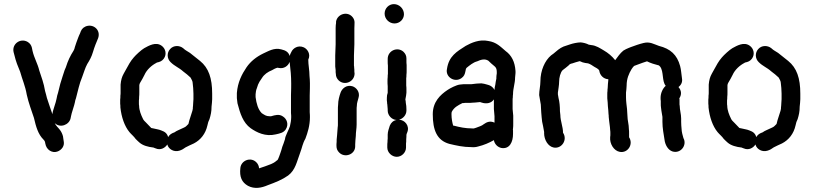

<svg xmlns="http://www.w3.org/2000/svg" viewBox="-20 -725 3968 933"><path d="M46 -472 50 -457C57 -427 67 -402 78 -376C88 -339 103 -307 110 -265C119 -224 133 -189 145 -152C155 -109 165 -73 191 -47C197 -41 199 -37 200 -28C203 -12 210 -1 222 7C246 22 272 10 284 -8C296 -27 288 -41 286 -63C283 -74 278 -85 271 -94C263 -105 252 -113 246 -127C272 -101 316 -118 323 -150L325 -160C327 -174 342 -215 344 -228C345 -236 347 -242 349 -247C358 -281 366 -320 379 -350C388 -373 393 -394 404 -414C416 -433 425 -449 432 -473C439 -497 448 -519 457 -540C471 -581 431 -612 395 -596C380 -589 374 -579 369 -563C361 -547 358 -536 351 -518L344 -497C343 -490 340 -483 337 -478C321 -453 310 -430 300 -398L294 -384C287 -362 280 -342 273 -318L262 -274C259 -266 257 -257 255 -246C252 -227 236 -187 234 -170C233 -172 233 -174 233 -175C227 -195 218 -216 212 -237L208 -249C205 -261 203 -270 199 -283C193 -320 181 -352 171 -382C163 -416 146 -443 138 -478L135 -493C132 -505 126 -514 115 -521C80 -542 37 -512 46 -472Z M920 -270V-243C920 -234 918 -222 918 -211C917 -205 917 -200 917 -197L915 -187C910 -171 905 -155 900 -140L896 -124C895 -123 895 -123 895 -122L887 -114C883 -108 867 -102 863 -100C850 -93 840 -91 828 -82C814 -77 805 -72 797 -59C792 -77 781 -85 764 -91C750 -97 739 -97 725 -101L715 -103C706 -112 699 -120 690 -129C684 -135 677 -141 674 -149C666 -165 656 -189 656 -211C655 -215 655 -219 655 -224V-237C656 -242 656 -248 656 -254C657 -261 657 -268 657 -276V-311C657 -315 659 -319 661 -323C668 -334 676 -349 682 -361C693 -386 717 -408 741 -420C741 -421 741 -421 742 -421C757 -424 767 -428 776 -440C792 -462 784 -490 765 -503C737 -523 703 -503 681 -491C667 -483 640 -458 630 -446C614 -428 603 -407 591 -385L581 -367C572 -351 568 -336 566 -314V-276C566 -271 566 -265 565 -260C565 -253 565 -247 564 -241V-221C565 -215 565 -209 565 -203C570 -156 585 -112 609 -83C618 -72 631 -62 639 -50C646 -43 652 -37 658 -32C674 -18 699 -11 726 -8L728 -7L736 -4C761 7 783 -7 793 -23C796 -11 804 -2 815 4C840 17 865 4 882 -9C895 -16 907 -21 922 -28C955 -45 979 -75 988 -116L992 -132L998 -146C1004 -166 1008 -182 1008 -207C1009 -218 1011 -232 1011 -243V-270C1011 -345 994 -395 952 -429C937 -440 918 -457 903 -468C890 -477 881 -480 871 -490C852 -506 823 -505 807 -487C790 -469 791 -440 809 -423C829 -403 849 -397 870 -378C882 -369 896 -358 906 -348C909 -342 916 -331 916 -324C918 -308 920 -287 920 -270Z M1395 -319C1395 -308 1395 -289 1394 -263V-176C1395 -167 1395 -160 1395 -156C1395 -142 1392 -124 1389 -112C1385 -97 1365 -63 1365 -49L1358 -28C1354 -19 1349 -4 1347 5L1343 17C1341 22 1339 28 1337 34L1333 44C1331 48 1330 53 1325 55C1319 60 1314 64 1310 66L1298 72C1282 78 1254 89 1239 93C1238 82 1234 72 1226 64C1199 36 1152 54 1148 91C1143 135 1155 161 1185 178C1217 195 1251 188 1281 175C1319 161 1350 149 1380 128C1416 101 1422 61 1439 16C1448 -7 1450 -27 1464 -51C1475 -80 1486 -115 1486 -155C1486 -161 1486 -169 1485 -180V-261C1486 -288 1486 -308 1486 -320C1486 -333 1485 -345 1484 -356C1484 -383 1478 -410 1478 -435C1491 -462 1474 -487 1456 -495C1429 -507 1404 -491 1396 -473C1393 -467 1389 -460 1388 -453C1381 -473 1368 -480 1347 -485C1312 -495 1282 -475 1259 -465C1226 -449 1198 -427 1178 -398C1155 -364 1135 -325 1131 -273V-248C1132 -239 1133 -231 1134 -223C1147 -173 1161 -129 1198 -102C1228 -81 1270 -60 1320 -72C1342 -77 1358 -80 1369 -97C1384 -121 1374 -147 1355 -159C1336 -172 1318 -166 1297 -160H1291C1272 -160 1265 -167 1252 -175C1234 -193 1226 -222 1222 -253V-267C1223 -277 1224 -287 1228 -296L1234 -314C1236 -319 1238 -323 1241 -328L1253 -346C1264 -364 1282 -376 1302 -384C1306 -387 1320 -394 1328 -396L1334 -395C1359 -389 1381 -405 1387 -424C1388 -421 1388 -420 1388 -419C1392 -386 1395 -356 1395 -319Z M1618 -68C1617 -61 1617 -54 1616 -47C1616 -39 1616 -32 1615 -25V-16C1615 -3 1619 7 1628 16C1655 44 1706 26 1706 -14V-23C1706 -35 1708 -51 1709 -64C1709 -84 1713 -100 1713 -120V-194C1713 -199 1713 -204 1714 -210C1714 -226 1719 -236 1722 -249C1731 -277 1712 -300 1692 -306C1664 -314 1642 -295 1635 -275C1629 -258 1623 -237 1623 -215C1622 -208 1622 -201 1622 -194V-121C1622 -116 1622 -111 1621 -107C1621 -95 1618 -80 1618 -68ZM1609 -455V-402C1610 -395 1610 -389 1611 -384V-374L1612 -366C1612 -353 1617 -343 1626 -334C1655 -307 1703 -328 1703 -368L1702 -376C1702 -383 1702 -390 1701 -396C1701 -399 1701 -402 1700 -406V-455C1700 -471 1702 -494 1702 -510V-588C1702 -611 1707 -624 1694 -641C1669 -673 1619 -657 1613 -620V-613C1612 -607 1611 -599 1611 -589V-510C1611 -494 1609 -471 1609 -455Z M1955 -188V-194C1955 -203 1954 -217 1952 -225C1952 -230 1951 -236 1950 -241V-244C1951 -246 1951 -247 1951 -248C1953 -256 1954 -265 1955 -275V-291C1955 -296 1955 -302 1954 -310V-345C1955 -350 1955 -355 1955 -361C1956 -368 1956 -375 1956 -384V-409C1955 -416 1955 -423 1955 -430V-441C1955 -454 1950 -464 1941 -473C1912 -500 1864 -479 1864 -439V-428C1864 -421 1864 -413 1865 -406V-366C1864 -361 1864 -356 1864 -351C1863 -344 1863 -337 1863 -330C1863 -323 1863 -315 1864 -306V-274C1861 -266 1860 -258 1860 -251C1859 -242 1860 -234 1861 -227C1861 -224 1861 -221 1862 -218C1862 -211 1864 -201 1864 -194V-188C1864 -164 1884 -143 1907 -142C1891 -139 1880 -129 1874 -114C1870 -101 1864 -85 1864 -71V-52C1863 -44 1863 -38 1863 -35C1862 -29 1862 -23 1862 -17V-8C1862 16 1884 37 1908 37C1932 37 1953 16 1953 -8V-28C1954 -32 1954 -39 1954 -48C1955 -57 1955 -65 1955 -70C1955 -73 1958 -79 1959 -82C1972 -113 1947 -143 1919 -143C1937 -148 1955 -165 1955 -188ZM1849 -659C1849 -633 1871 -611 1897 -611C1922 -611 1943 -631 1943 -656C1943 -682 1921 -705 1894 -705C1869 -705 1849 -684 1849 -659Z M2272 -316H2234L2214 -314C2198 -312 2168 -297 2155 -288C2119 -264 2083 -230 2083 -170C2083 -93 2103 -43 2163 -26C2197 -18 2230 -10 2272 -10C2283 -9 2293 -10 2303 -13C2332 -20 2357 -31 2380 -44C2383 -25 2398 -10 2416 -6C2457 1 2473 -36 2473 -74V-92C2472 -94 2472 -97 2473 -101C2474 -108 2474 -116 2474 -124V-163C2474 -172 2471 -186 2471 -195V-238C2471 -243 2471 -247 2472 -252C2472 -257 2472 -262 2473 -267C2473 -296 2483 -320 2483 -348C2483 -357 2486 -367 2485 -380C2482 -425 2466 -456 2437 -477C2412 -498 2393 -520 2352 -526C2310 -535 2270 -517 2243 -502C2199 -474 2161 -452 2152 -390C2143 -351 2189 -322 2222 -345C2235 -354 2239 -364 2242 -380L2244 -390C2245 -391 2245 -391 2245 -392C2246 -394 2247 -395 2248 -396C2262 -407 2279 -422 2299 -427C2316 -435 2336 -441 2353 -430C2361 -422 2373 -411 2382 -404C2390 -398 2394 -390 2394 -376V-368C2393 -361 2392 -355 2392 -349V-343L2389 -328L2387 -314C2385 -306 2383 -296 2383 -288C2377 -299 2368 -307 2357 -311L2347 -314C2338 -317 2328 -319 2319 -320C2307 -320 2284 -318 2272 -316ZM2383 -160V-129C2362 -139 2345 -132 2330 -121C2323 -114 2303 -108 2293 -104C2289 -103 2281 -99 2274 -101C2241 -101 2214 -107 2187 -114C2186 -114 2184 -114 2182 -115C2178 -128 2174 -149 2174 -168C2174 -173 2174 -177 2175 -181C2186 -203 2205 -213 2227 -224C2231 -224 2235 -224 2239 -225H2255C2262 -225 2269 -225 2276 -226C2283 -226 2292 -227 2302 -228C2305 -228 2309 -229 2312 -229H2313C2314 -229 2316 -228 2319 -227C2345 -218 2368 -224 2380 -242V-195C2380 -186 2383 -170 2383 -160Z M3290 -133V-149C3290 -171 3283 -190 3283 -211C3282 -214 3282 -217 3282 -221V-240C3282 -242 3282 -244 3281 -247C3293 -265 3292 -285 3277 -302C3291 -313 3297 -327 3294 -344C3291 -362 3290 -387 3285 -404C3270 -459 3238 -488 3182 -502C3158 -510 3138 -524 3107 -516C3086 -511 3064 -503 3045 -496L3035 -492C3026 -489 3018 -484 3009 -479C2993 -466 2981 -448 2969 -432V-433C2954 -452 2935 -468 2914 -480C2897 -490 2877 -504 2853 -506L2841 -508C2830 -514 2814 -518 2802 -519C2786 -519 2764 -514 2752 -510L2734 -504C2723 -501 2713 -497 2705 -492C2688 -482 2674 -466 2658 -456C2628 -431 2606 -383 2606 -329C2606 -308 2600 -285 2600 -263C2602 -248 2606 -231 2608 -217C2608 -205 2610 -192 2610 -180L2612 -156C2613 -140 2615 -128 2619 -112L2623 -90C2624 -85 2625 -81 2624 -78C2624 -46 2643 -13 2671 -8C2710 -1 2739 -46 2716 -80C2716 -109 2703 -137 2703 -166C2702 -171 2702 -177 2701 -184C2701 -207 2699 -231 2694 -249L2692 -261C2691 -264 2691 -267 2691 -270V-275C2693 -292 2697 -311 2697 -328C2697 -347 2703 -373 2714 -384C2725 -392 2732 -398 2743 -407C2748 -413 2751 -415 2761 -417C2776 -422 2779 -423 2794 -427C2795 -427 2796 -427 2797 -428C2807 -423 2816 -420 2824 -419L2838 -417C2849 -413 2857 -408 2867 -401C2875 -396 2888 -391 2892 -382C2895 -359 2913 -341 2936 -340V-336C2935 -326 2933 -308 2933 -297C2932 -292 2932 -288 2932 -283C2931 -278 2931 -272 2931 -266V-247C2932 -235 2934 -221 2934 -208C2935 -195 2937 -184 2937 -171C2938 -166 2938 -162 2938 -157C2939 -150 2939 -144 2940 -138L2942 -122C2943 -112 2945 -103 2945 -93C2946 -88 2946 -82 2946 -74C2946 -69 2946 -64 2945 -59C2942 -26 2963 8 2992 13C3031 20 3059 -24 3037 -58V-75C3037 -84 3037 -91 3036 -97C3036 -121 3029 -140 3029 -162C3029 -174 3027 -182 3027 -195C3025 -212 3022 -234 3022 -252V-275C3024 -286 3024 -297 3025 -309C3025 -343 3036 -367 3049 -389C3051 -392 3060 -406 3065 -406L3081 -412C3092 -417 3113 -423 3124 -427C3142 -418 3162 -412 3182 -407L3185 -404L3188 -401C3206 -377 3196 -330 3215 -308C3201 -296 3190 -273 3190 -250C3190 -245 3190 -239 3191 -234V-221C3191 -215 3191 -209 3192 -203L3194 -187C3196 -176 3197 -168 3199 -157V-133C3199 -102 3205 -73 3209 -47C3212 -21 3226 4 3248 11C3288 23 3320 -20 3301 -54C3298 -64 3292 -85 3292 -99C3291 -110 3290 -121 3290 -133Z M3778 -270V-243C3778 -234 3776 -222 3776 -211C3775 -205 3775 -200 3775 -197L3773 -187C3768 -171 3763 -155 3758 -140L3754 -124C3753 -123 3753 -123 3753 -122L3745 -114C3741 -108 3725 -102 3721 -100C3708 -93 3698 -91 3686 -82C3672 -77 3663 -72 3655 -59C3650 -77 3639 -85 3622 -91C3608 -97 3597 -97 3583 -101L3573 -103C3564 -112 3557 -120 3548 -129C3542 -135 3535 -141 3532 -149C3524 -165 3514 -189 3514 -211C3513 -215 3513 -219 3513 -224V-237C3514 -242 3514 -248 3514 -254C3515 -261 3515 -268 3515 -276V-311C3515 -315 3517 -319 3519 -323C3526 -334 3534 -349 3540 -361C3551 -386 3575 -408 3599 -420C3599 -421 3599 -421 3600 -421C3615 -424 3625 -428 3634 -440C3650 -462 3642 -490 3623 -503C3595 -523 3561 -503 3539 -491C3525 -483 3498 -458 3488 -446C3472 -428 3461 -407 3449 -385L3439 -367C3430 -351 3426 -336 3424 -314V-276C3424 -271 3424 -265 3423 -260C3423 -253 3423 -247 3422 -241V-221C3423 -215 3423 -209 3423 -203C3428 -156 3443 -112 3467 -83C3476 -72 3489 -62 3497 -50C3504 -43 3510 -37 3516 -32C3532 -18 3557 -11 3584 -8L3586 -7L3594 -4C3619 7 3641 -7 3651 -23C3654 -11 3662 -2 3673 4C3698 17 3723 4 3740 -9C3753 -16 3765 -21 3780 -28C3813 -45 3837 -75 3846 -116L3850 -132L3856 -146C3862 -166 3866 -182 3866 -207C3867 -218 3869 -232 3869 -243V-270C3869 -345 3852 -395 3810 -429C3795 -440 3776 -457 3761 -468C3748 -477 3739 -480 3729 -490C3710 -506 3681 -505 3665 -487C3648 -469 3649 -440 3667 -423C3687 -403 3707 -397 3728 -378C3740 -369 3754 -358 3764 -348C3767 -342 3774 -331 3774 -324C3776 -308 3778 -287 3778 -270Z"/></svg>

Font: Dictator
Style: Regular
Weight: 500
Version: Version MIL.1277